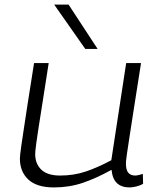

<svg xmlns="http://www.w3.org/2000/svg" viewBox="-20 -810 696 840"><path d="M216 10Q141 10 104 -24.5Q67 -59 67 -116Q67 -123 68.5 -136Q70 -149 73.5 -174.5Q77 -200 84 -244.5Q91 -289 101.5 -359.5Q112 -430 129 -534H193Q177 -430 166 -361Q155 -292 148.5 -250Q142 -208 139 -185.5Q136 -163 135 -152.5Q134 -142 134 -136Q134 -93 161 -67.5Q188 -42 243 -42Q303 -42 355 -59.5Q407 -77 467 -109L532 -534H597Q578 -413 565.5 -333.5Q553 -254 546 -207.5Q539 -161 535.5 -138Q532 -115 531.5 -106.5Q531 -98 531 -94Q531 -66 541.5 -54Q552 -42 572 -42Q577 -42 586 -44Q595 -46 605 -49L606 -6Q593 2 575.5 6Q558 10 547 10Q512 10 492 -8.5Q472 -27 468 -67Q401 -30 342 -10Q283 10 216 10ZM353 -596 217 -790H280L407 -596Z"/></svg>

Font: Georama Expanded Light
Style: Italic
Weight: 300
Width: 7
Italic angle: -9°
Designer: Jean-Baptiste Levee
Foundry: Production Type
Version: Version 1.000